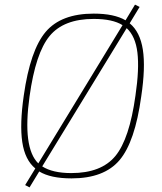

<svg xmlns="http://www.w3.org/2000/svg" viewBox="-20 -761 700 832"><path d="M585 -731 542 -660Q587 -623 599 -546Q611 -469 592 -343Q565 -146 498 -67Q431 12 290 12Q199 12 150 -18L108 51L89 41L133 -31Q88 -68 76.5 -145.5Q65 -223 83 -347Q111 -544 178 -623Q245 -702 386 -702Q475 -702 524 -673L565 -741ZM146 -53 511 -652Q468 -679 386 -679Q256 -679 195 -605Q134 -531 108 -343Q77 -120 146 -53ZM529 -639 163 -40Q208 -11 289 -11Q419 -11 480 -85Q541 -159 567 -347Q584 -462 575.5 -533Q567 -604 529 -639Z"/></svg>

Font: Exo 2.0 Thin
Style: Italic
Weight: 250
Italic angle: -8°
Designer: Natanael Gama
Version: Version 1.001;PS 001.001;hotconv 1.0.70;makeotf.lib2.5.58329